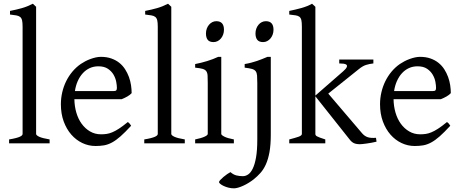

<svg xmlns="http://www.w3.org/2000/svg" viewBox="-20 -777 2503 1041"><path d="M29.3 0V-21Q50.3 -24.4 64.5 -28.1Q78.6 -31.7 86.9 -35.4Q95.2 -39.1 98.9 -43Q102.5 -46.9 102.5 -50.8V-632.8Q102.5 -654.8 99.6 -667Q96.7 -679.2 88.9 -685.3Q81.1 -691.4 67.9 -693.6Q54.7 -695.8 34.2 -698.2V-717.8Q69.3 -724.6 98.6 -732.9Q127.9 -741.2 158.2 -756.8L175.8 -740.2V-50.8Q175.8 -43.5 192.4 -35.6Q209 -27.8 249 -21V0Z M513.2 -417.5Q487.8 -417.5 466.6 -407.7Q445.3 -397.9 429 -380.1Q412.6 -362.3 401.6 -337.6Q390.6 -313 386.2 -283.2H595.2Q606.4 -283.2 610.1 -286.9Q613.8 -290.5 613.8 -300.8Q613.8 -314 610.1 -333.7Q606.4 -353.5 595.5 -372.3Q584.5 -391.1 564.7 -404.3Q544.9 -417.5 513.2 -417.5ZM693.8 -272Q685.1 -262.2 670.4 -253.9Q655.8 -245.6 640.1 -239.3H383.3Q383.8 -201.2 393.8 -166.7Q403.8 -132.3 422.6 -106.2Q441.4 -80.1 468 -64.5Q494.6 -48.8 527.8 -48.8Q543 -48.8 557.4 -50.8Q571.8 -52.7 588.4 -59.6Q605 -66.4 625.2 -79.6Q645.5 -92.8 672.9 -115.2Q679.2 -111.8 683.8 -105.5Q688.5 -99.1 690.9 -95.2Q658.2 -59.6 633.5 -37.8Q608.9 -16.1 587.2 -4.4Q565.4 7.3 544.2 11Q522.9 14.6 498 14.6Q460.4 14.6 426.5 -1.5Q392.6 -17.6 366.7 -47.1Q340.8 -76.7 325.4 -118.4Q310.1 -160.2 310.1 -211.9Q310.1 -244.6 317.4 -276.4Q324.7 -308.1 338.6 -336.4Q352.5 -364.7 372.6 -388.7Q392.6 -412.6 418 -430.2Q428.7 -437.5 442.1 -444.6Q455.6 -451.7 470.2 -457Q484.9 -462.4 499.3 -465.6Q513.7 -468.8 526.9 -468.8Q558.6 -468.8 583.5 -460Q608.4 -451.2 627 -436.3Q645.5 -421.4 658.2 -401.6Q670.9 -381.8 679 -359.9Q687 -337.9 690.4 -315.2Q693.8 -292.5 693.8 -272Z M762.2 0V-21Q783.2 -24.4 797.4 -28.1Q811.5 -31.7 819.8 -35.4Q828.1 -39.1 831.8 -43Q835.4 -46.9 835.4 -50.8V-632.8Q835.4 -654.8 832.5 -667Q829.6 -679.2 821.8 -685.3Q814 -691.4 800.8 -693.6Q787.6 -695.8 767.1 -698.2V-717.8Q802.2 -724.6 831.5 -732.9Q860.8 -741.2 891.1 -756.8L908.7 -740.2V-50.8Q908.7 -43.5 925.3 -35.6Q941.9 -27.8 981.9 -21V0Z M1038.1 0V-21Q1071.3 -27.8 1088.9 -35.9Q1106.4 -43.9 1106.4 -50.8V-327.1Q1106.4 -352.1 1105.5 -367.4Q1104.5 -382.8 1098.1 -391.4Q1091.8 -399.9 1077.9 -403.8Q1064 -407.7 1038.1 -410.2V-429.7Q1053.2 -432.6 1070.1 -436.8Q1086.9 -440.9 1103.5 -446Q1120.1 -451.2 1135.3 -457Q1150.4 -462.9 1163.1 -468.8H1179.7V-50.8Q1179.7 -44.9 1196 -36.4Q1212.4 -27.8 1248 -21V0ZM1194.3 -615.7Q1194.3 -602.1 1189.9 -589.8Q1185.5 -577.6 1178 -568.6Q1170.4 -559.6 1160.2 -554.2Q1149.9 -548.8 1137.7 -548.8Q1115.7 -548.8 1106.2 -561Q1096.7 -573.2 1096.7 -595.7Q1096.7 -609.4 1101.1 -621.6Q1105.5 -633.8 1113.3 -642.8Q1121.1 -651.9 1131.1 -657Q1141.1 -662.1 1152.8 -662.1Q1194.3 -662.1 1194.3 -615.7Z M1448.2 -48.3Q1448.2 7.8 1441.2 47.1Q1434.1 86.4 1421.6 114Q1409.2 141.6 1392.1 160.6Q1375 179.7 1355.5 195.3Q1342.3 205.6 1327.6 214.6Q1313 223.6 1298.3 230.2Q1283.7 236.8 1270.8 240.5Q1257.8 244.1 1248.5 244.1Q1233.4 244.1 1219 240.5Q1204.6 236.8 1193.1 231.4Q1181.6 226.1 1174.6 220.2Q1167.5 214.4 1167.5 210.4Q1167.5 206.1 1174.6 198.5Q1181.6 190.9 1191.4 182.6Q1201.2 174.3 1211.7 167Q1222.2 159.7 1229.5 156.2Q1245.1 169.9 1261.7 174.1Q1278.3 178.2 1296.9 178.2Q1311 178.2 1325 169.2Q1338.9 160.2 1350.1 137.7Q1361.3 115.2 1368.2 76.7Q1375 38.1 1375 -21V-327.1Q1375 -352.1 1373.8 -367.2Q1372.6 -382.3 1366.2 -390.9Q1359.9 -399.4 1345.9 -403.3Q1332 -407.2 1306.6 -410.2V-429.7Q1327.1 -433.1 1343 -437.5Q1358.9 -441.9 1373.3 -446.5Q1387.7 -451.2 1401.1 -456.8Q1414.6 -462.4 1430.2 -468.8H1448.2ZM1462.9 -615.7Q1462.9 -602.1 1458.5 -589.8Q1454.1 -577.6 1446.5 -568.6Q1439 -559.6 1428.7 -554.2Q1418.5 -548.8 1406.7 -548.8Q1384.8 -548.8 1375 -561Q1365.2 -573.2 1365.2 -595.7Q1365.2 -609.4 1369.6 -621.6Q1374 -633.8 1381.6 -642.8Q1389.2 -651.9 1399.4 -657Q1409.7 -662.1 1421.4 -662.1Q1462.9 -662.1 1462.9 -615.7Z M1548.3 0V-21Q1580.6 -29.3 1598.6 -35.6Q1616.7 -42 1616.7 -50.8V-632.8Q1616.7 -655.3 1614 -667.5Q1611.3 -679.7 1603.8 -685.8Q1596.2 -691.9 1582.8 -693.8Q1569.3 -695.8 1548.3 -698.2V-717.8Q1582 -724.6 1614.5 -733.6Q1647 -742.7 1671.9 -756.8L1689.9 -740.2V-258.8L1840.3 -390.1Q1856.4 -404.3 1859.9 -412.8Q1863.3 -421.4 1858.6 -425.8Q1854 -430.2 1843 -431.6Q1832 -433.1 1819.3 -433.1V-454.1H2004.4V-433.1Q1982.9 -430.7 1964.8 -425Q1946.8 -419.4 1926.3 -402.8L1759.8 -269.5L1943.4 -54.2Q1950.2 -46.4 1957.5 -41.3Q1964.8 -36.1 1973.6 -33.2Q1982.4 -30.3 1993.4 -29.5Q2004.4 -28.8 2018.6 -29.8L2021.5 -8.8Q2007.3 -5.4 1993.4 -2.9Q1979.5 -0.5 1967.5 1.2Q1955.6 2.9 1946 3.9Q1936.5 4.9 1931.6 4.9Q1911.1 4.9 1898.7 -1Q1886.2 -6.8 1875.5 -21L1689.9 -254.9V-50.8Q1689.9 -46.9 1691.7 -43.9Q1693.4 -41 1698.7 -37.8Q1704.1 -34.7 1714.8 -30.8Q1725.6 -26.9 1743.7 -21V0Z M2243.7 -417.5Q2218.3 -417.5 2197 -407.7Q2175.8 -397.9 2159.4 -380.1Q2143.1 -362.3 2132.1 -337.6Q2121.1 -313 2116.7 -283.2H2325.7Q2336.9 -283.2 2340.6 -286.9Q2344.2 -290.5 2344.2 -300.8Q2344.2 -314 2340.6 -333.7Q2336.9 -353.5 2325.9 -372.3Q2314.9 -391.1 2295.2 -404.3Q2275.4 -417.5 2243.7 -417.5ZM2424.3 -272Q2415.5 -262.2 2400.9 -253.9Q2386.2 -245.6 2370.6 -239.3H2113.8Q2114.3 -201.2 2124.3 -166.7Q2134.3 -132.3 2153.1 -106.2Q2171.9 -80.1 2198.5 -64.5Q2225.1 -48.8 2258.3 -48.8Q2273.4 -48.8 2287.8 -50.8Q2302.2 -52.7 2318.8 -59.6Q2335.4 -66.4 2355.7 -79.6Q2376 -92.8 2403.3 -115.2Q2409.7 -111.8 2414.3 -105.5Q2418.9 -99.1 2421.4 -95.2Q2388.7 -59.6 2364 -37.8Q2339.4 -16.1 2317.6 -4.4Q2295.9 7.3 2274.7 11Q2253.4 14.6 2228.5 14.6Q2190.9 14.6 2157 -1.5Q2123 -17.6 2097.2 -47.1Q2071.3 -76.7 2055.9 -118.4Q2040.5 -160.2 2040.5 -211.9Q2040.5 -244.6 2047.9 -276.4Q2055.2 -308.1 2069.1 -336.4Q2083 -364.7 2103 -388.7Q2123 -412.6 2148.4 -430.2Q2159.2 -437.5 2172.6 -444.6Q2186 -451.7 2200.7 -457Q2215.3 -462.4 2229.7 -465.6Q2244.1 -468.8 2257.3 -468.8Q2289.1 -468.8 2314 -460Q2338.9 -451.2 2357.4 -436.3Q2376 -421.4 2388.7 -401.6Q2401.4 -381.8 2409.4 -359.9Q2417.5 -337.9 2420.9 -315.2Q2424.3 -292.5 2424.3 -272Z"/></svg>

Font: Gentium Plus
Style: Regular
Weight: 400
Designer: J. Victor Gaultney, Annie Olsen, Iska Routamaa
Foundry: SIL International
Version: Version 1.510